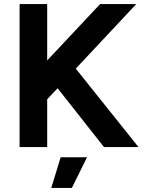

<svg xmlns="http://www.w3.org/2000/svg" viewBox="-20 -720 706 940"><path d="M76 0V-700H211V-424L470 -700H647L351 -384L658 0H489L262 -288L211 -234V0ZM231 200 277 50H406L332 200Z"/></svg>

Font: Figtree Light
Style: Bold
Weight: 700
Version: Version 2.002